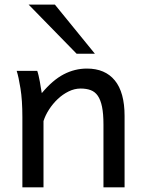

<svg xmlns="http://www.w3.org/2000/svg" viewBox="-20 -801 619 821"><path d="M422.4 0V-268.6Q422.4 -314.5 416.3 -344.2Q410.2 -374 398.2 -391.4Q386.2 -408.7 367.9 -415.5Q349.6 -422.4 324.7 -422.4Q298.3 -422.4 273.2 -409.9Q248 -397.5 227.1 -377.7Q206.1 -357.9 189.9 -333Q173.8 -308.1 166 -283.2V0H75.7V-300.3Q75.7 -372.6 67.6 -422.6Q59.6 -472.7 51.3 -498H139.2Q142.1 -490.2 145 -477.8Q147.9 -465.3 150.4 -451.7Q152.8 -438 154.8 -424.8L158.7 -402.8Q205.1 -458.5 252.4 -483.2Q299.8 -507.8 351.6 -507.8Q429.7 -507.8 471.2 -456.8Q512.7 -405.8 512.7 -305.2V0ZM214.8 -781.2 385.7 -571.3H307.6L102.5 -781.2Z"/></svg>

Font: Andika New Basic
Style: Regular
Weight: 400
Designer: Victor Gaultney, Annie Olsen, Julie Remington, Don Collingsworth, Eric Hays
Foundry: SIL International
Version: Version 5.500; ttfautohint (v1.8.3)